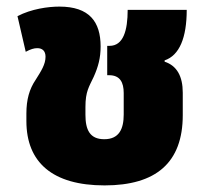

<svg xmlns="http://www.w3.org/2000/svg" viewBox="-20 -547 620 582"><path d="M297 15C453 15 534 -54 534 -198V-266C534 -316 516 -348 479 -360V-364C524 -379 546 -433 546 -517H367C367 -455 354 -408 312 -408H305V-319H311C344 -319 355 -297 355 -265V-200C355 -156 341 -125 296 -125C252 -125 239 -154 239 -199V-223C239 -270 250 -284 264 -314C278 -345 285 -372 285 -406C285 -481 251 -527 160 -527C126 -527 75 -520 33 -498L58 -390C73 -398 83 -401 93 -401C108 -401 118 -393 118 -375C118 -352 105 -332 88 -305C69 -277 60 -245 60 -203V-180C60 -55 139 15 297 15Z"/></svg>

Font: Noto Sans Thai UI SemCond Blk
Style: Regular
Weight: 900
Width: 4
Designer: Monotype Design Team
Foundry: Monotype Imaging Inc.
Version: Version 2.000